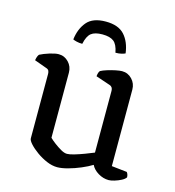

<svg xmlns="http://www.w3.org/2000/svg" viewBox="-106 -790 804 883"><g transform="rotate(15 296.5 -348.5)"><path d="M246 4Q222 4 196 -7Q170 -18 147 -34.5Q124 -51 109.5 -67Q95 -83 95 -93V-400Q95 -408 92 -414.5Q89 -421 79 -424L21 -445Q23 -457 26 -464Q29 -471 32 -474Q49 -483 76 -491.5Q103 -500 119 -500Q147 -500 166.5 -479.5Q186 -459 186 -430V-120Q196 -110 212 -98Q228 -86 244.5 -76.5Q261 -67 274 -67Q286 -67 308 -73.5Q330 -80 354 -89Q378 -98 397 -106V-400Q397 -419 381 -424L313 -447Q315 -467 322 -474Q333 -480 352 -486Q371 -492 390.5 -496Q410 -500 421 -500Q449 -500 468.5 -479.5Q488 -459 488 -430V-66L561 -58Q564 -55 566.5 -48.5Q569 -42 569 -34Q563 -25 548.5 -17.5Q534 -10 517.5 -5Q501 0 490 0Q464 0 440 -14.5Q416 -29 406 -50Q385 -37 355.5 -24.5Q326 -12 296.5 -4Q267 4 246 4ZM290 -701Q350 -701 379 -669Q408 -637 415 -583Q409 -580 397.5 -577Q386 -574 369 -574Q362 -612 344 -626Q326 -640 290 -640Q254 -640 236.5 -626Q219 -612 211 -574Q196 -574 184 -577Q172 -580 166 -583Q172 -634 200 -667.5Q228 -701 290 -701Z"/></g></svg>

Font: Texturina
Style: Regular
Weight: 400
Designer: Guillermo Torres Carreño
Foundry: Omnibus-Type
Version: Version 1.002; ttfautohint (v1.8.3)